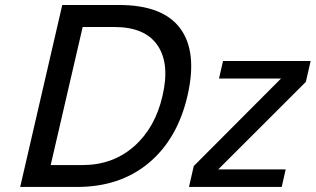

<svg xmlns="http://www.w3.org/2000/svg" viewBox="-20 -742 1253 762"><path d="M307.1 -86.9Q427.7 -86.9 512 -161.1Q596.2 -235.4 625 -361.8Q654.8 -489.3 605.2 -562Q555.7 -634.8 434.1 -634.8H308.1L181.2 -86.9ZM724.1 -361.8Q684.1 -189.9 570.1 -95Q456.1 0 285.2 0H60.1L227.1 -722.2H452.1Q626.5 -722.2 695.3 -629.2Q764.2 -536.1 724.1 -361.8ZM1098.1 0H730L749 -83L1095.2 -430.2H849.1L865.2 -500H1212.9L1193.8 -417L846.2 -69.8H1113.8Z"/></svg>

Font: Perun
Style: Italic
Weight: 400
Italic angle: -12°
Foundry: Stefan Peev, Context Ltd
Version: Version 001.000